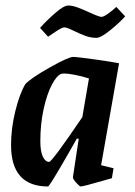

<svg xmlns="http://www.w3.org/2000/svg" viewBox="-20 -666 488 695"><path d="M346 -68 391 -57 385 -21Q382 -20 374.5 -18Q367 -16 357 -13Q281 9 272 9Q268 9 255.5 -5Q243 -19 244 -25L265 -164H258L229 -113Q159 9 154 9Q20 9 20 -141Q20 -201 35.5 -264Q51 -327 72 -362Q93 -384 160.5 -422Q228 -460 245 -460Q258 -460 322.5 -451Q387 -442 411 -437ZM278 -242 302 -382Q277 -390 251.5 -395Q226 -400 211 -400L203 -399Q186 -394 168 -360Q150 -326 138 -271.5Q126 -217 126 -155Q126 -118 135 -99Q144 -80 158 -80Q168 -80 278 -242ZM246 -555Q242 -557 230.5 -562Q219 -567 213 -567Q204 -567 180 -550.5Q156 -534 154 -533L125 -565Q149 -592 180 -619Q211 -646 227 -646Q242 -646 261 -639Q280 -632 306 -620Q310 -618 325.5 -611.5Q341 -605 348 -605Q355 -605 372.5 -617.5Q390 -630 401 -641L433 -607Q414 -585 379.5 -557Q345 -529 329 -529Q309 -529 289.5 -536Q270 -543 246 -555Z"/></svg>

Font: Grenze Medium
Style: Italic
Weight: 500
Italic angle: -10°
Designer: Renata Polastri
Foundry: Omnibus-Type
Version: Version 1.002; ttfautohint (v1.8)